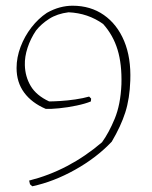

<svg xmlns="http://www.w3.org/2000/svg" viewBox="-20 -536 532 672"><path d="M93 116 85 109 82 96Q221 61 337 -38Q361 -71 381.5 -120.5Q402 -170 405 -241Q407 -311 391.5 -362Q376 -413 341 -452Q288 -490 220 -493Q180 -488 152 -470Q124 -452 106 -429Q87 -401 76.5 -369Q66 -337 67 -308Q68 -268 87.5 -235Q107 -202 152 -181Q166 -181 191 -182.5Q216 -184 243.5 -188Q271 -192 292 -198L299 -191L298 -181Q279 -173 248 -166.5Q217 -160 187 -157Q157 -154 140 -155Q91 -176 64.5 -212Q38 -248 38 -298Q38 -335 52 -372Q66 -409 90 -440Q114 -471 144 -491Q167 -504 189.5 -510Q212 -516 234 -516Q297 -516 343.5 -483.5Q390 -451 414.5 -392.5Q439 -334 436 -254Q434 -191 418.5 -142.5Q403 -94 371 -40Q318 16 243 58Q168 100 93 116Z"/></svg>

Font: Labrada ExtraLight
Style: Regular
Weight: 200
Designer: Mercedes Jáuregui
Foundry: Omnibus-Type Team
Version: Version 1.000; ttfautohint (v1.8.4.7-5d5b)